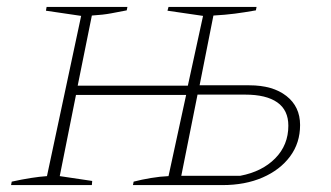

<svg xmlns="http://www.w3.org/2000/svg" viewBox="-20 -536 959 556"><path d="M12 0 14 -10Q73 -23 116 -26L215 -490L113 -505L115 -516H349L347 -506Q326 -502 302.5 -497.5Q279 -493 246 -491L205 -288H524L568 -490L465 -505L468 -516H723L721 -506Q687 -500 660 -496.5Q633 -493 598 -491L558 -289H702Q770 -289 809.5 -258Q849 -227 849 -174Q849 -122 820 -83Q791 -44 740.5 -22Q690 0 624 0H365L367 -10Q390 -16 417 -20.5Q444 -25 468 -26L519 -261H200L153 -26L247 -12L246 0ZM505 -27H676Q739 -39 777 -77.5Q815 -116 815 -172Q815 -217 783 -239.5Q751 -262 690 -262H552Z"/></svg>

Font: Piazzolla SC Thin
Style: Italic
Weight: 100
Italic angle: -11.3°
Designer: Juan Pablo del Peral
Foundry: Huerta Tipografica
Version: Version 1.330